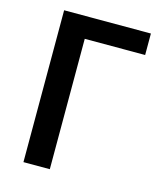

<svg xmlns="http://www.w3.org/2000/svg" viewBox="-108 -793 730 872"><g transform="rotate(15 257.0 -357.0)"><path d="M493 -714V-613H209V0H85V-714Z"/></g></svg>

Font: Noto Sans Display Medium
Style: Regular
Weight: 500
Designer: Monotype Design Team
Foundry: Monotype Imaging Inc.
Version: Version 1.900